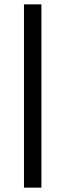

<svg xmlns="http://www.w3.org/2000/svg" viewBox="-20 -682 300 881"><path d="M170 -662V179H90V-662Z"/></svg>

Font: TajawalTap Med
Style: Regular
Weight: 500
Designer: Boutros Fonts
Foundry: Created by Boutros International 2017
Version: Version 2.700